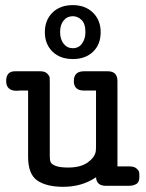

<svg xmlns="http://www.w3.org/2000/svg" viewBox="-20 -720 565 744"><path d="M38.1 -443.8H136.2Q154.3 -443.8 163.1 -434.8Q171.9 -425.8 172.4 -419.9Q172.9 -414.1 172.9 -400.9V-115.2Q172.9 -100.1 176 -92Q179.2 -84 195.1 -77.4Q210.9 -70.8 244.1 -70.8Q292 -70.8 319.6 -90.3Q347.2 -109.9 351.1 -133.8Q352.1 -141.6 352.1 -157.2V-369.1H305.2Q266.1 -369.1 266.1 -405.8Q266.1 -443.8 305.2 -443.8H397.9Q435.1 -443.8 435.1 -405.8V-75.2H481.9Q500 -75.2 509 -67.1Q518.1 -59.1 519 -53Q520 -46.9 520 -38.1Q521 -15.1 509 -7.6Q497.1 0 480 0H390.1Q354 0 352.1 -33.2Q297.9 3.9 225.1 3.9Q160.2 3.9 124.5 -20.5Q88.9 -44.9 88.9 -112.8V-369.1H56.2Q55.2 -369.1 51.5 -368.7Q47.9 -368.2 44.9 -368.2Q3.9 -368.2 3.9 -406Q3.9 -443.8 38.1 -443.8ZM153.8 -595.2Q153.8 -642.1 183.3 -671.1Q212.9 -700.2 262.2 -700.2Q310.1 -700.2 340.1 -671.1Q370.1 -642.1 370.1 -595Q370.1 -547.9 340.6 -519.5Q311 -491.2 262.2 -491.2Q212.4 -491.2 183.1 -520.3Q153.8 -549.3 153.8 -595.2ZM262.2 -533.2Q285.2 -533.2 298.1 -551.5Q311 -569.8 311 -595.2Q311 -628.4 295.9 -642.8Q280.8 -657.2 262.2 -657.2Q240.2 -657.2 226.6 -640.6Q212.9 -624 212.9 -595.9Q212.9 -567.9 226.6 -550.5Q240.2 -533.2 262.2 -533.2Z"/></svg>

Font: CMU Typewriter Text
Style: Bold
Weight: 700
Version: Version 0.7.0